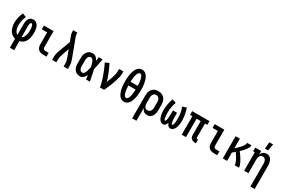

<svg xmlns="http://www.w3.org/2000/svg" viewBox="132 -2218 5736 3896"><g transform="rotate(30 3000.0 -270.5)"><path d="M200 215V3Q171 -2 144.5 -17Q118 -32 97.5 -53.5Q77 -75 63 -101.5Q49 -128 40.5 -156.5Q32 -185 28.5 -214.5Q25 -244 25 -274Q25 -338 40 -400.5Q55 -463 83 -520L170 -484Q147 -435 134.5 -382Q122 -329 122 -275Q122 -257 123.5 -239Q125 -221 128.5 -203.5Q132 -186 137.5 -169Q143 -152 152 -136.5Q161 -121 173.5 -108Q186 -95 202 -87V-343Q202 -364 204 -384.5Q206 -405 212 -425Q218 -445 228.5 -463Q239 -481 255 -494.5Q271 -508 291 -514Q311 -520 331 -520Q357 -520 381 -509.5Q405 -499 421.5 -480Q438 -461 448.5 -437.5Q459 -414 465 -389.5Q471 -365 473 -339.5Q475 -314 475 -289Q475 -258 472 -227Q469 -196 461.5 -166Q454 -136 440 -108Q426 -80 405.5 -57Q385 -34 358 -18.5Q331 -3 300 3V215ZM298 -87Q316 -96 328.5 -110.5Q341 -125 350 -142Q359 -159 364.5 -177.5Q370 -196 373 -214.5Q376 -233 377 -252.5Q378 -272 378 -291Q378 -301 378 -311Q378 -321 377 -331Q376 -341 375 -351Q374 -361 372 -371Q370 -381 367.5 -391Q365 -401 360.5 -410.5Q356 -420 349 -427.5Q342 -435 331 -435Q323 -435 317 -428Q311 -421 308 -412.5Q305 -404 303 -395.5Q301 -387 300 -378.5Q299 -370 298.5 -361Q298 -352 298 -343Z M854 0Q834 0 813 -3.5Q792 -7 773.5 -16Q755 -25 740 -40Q725 -55 716 -74Q707 -93 703.5 -113.5Q700 -134 700 -155V-432H575V-520H800V-155Q800 -142 802.5 -130Q805 -118 812 -108Q819 -98 830.5 -93Q842 -88 854 -88H934V0Z M1065 0V-74Q1065 -112 1074.5 -150Q1084 -188 1097 -225L1197 -491L1150 -618Q1140 -644 1136.5 -672Q1133 -700 1133 -728V-735H1233V-728Q1233 -708 1235 -688Q1237 -668 1244 -649L1403 -225Q1416 -188 1425.5 -150Q1435 -112 1435 -74V0H1335V-74Q1335 -104 1327.5 -134.5Q1320 -165 1309 -194L1248 -357L1192 -195Q1182 -165 1173.5 -135Q1165 -105 1165 -74V0Z M1720 8Q1695 8 1670 2Q1645 -4 1624 -19Q1603 -34 1588 -55Q1573 -76 1564 -100Q1555 -124 1552 -149.5Q1549 -175 1549 -200V-320Q1549 -345 1552 -370.5Q1555 -396 1564 -420Q1573 -444 1588 -465Q1603 -486 1624 -501Q1645 -516 1670 -522Q1695 -528 1720 -528Q1742 -528 1762 -520Q1782 -512 1797.5 -497.5Q1813 -483 1825 -464.5Q1837 -446 1846 -427Q1849 -450 1852.5 -473.5Q1856 -497 1859 -520H1949Q1936 -456 1923.5 -391.5Q1911 -327 1897 -263Q1912 -198 1924.5 -132Q1937 -66 1951 0H1861Q1858 -24 1854 -48.5Q1850 -73 1847 -98Q1838 -78 1826.5 -59Q1815 -40 1799 -25Q1783 -10 1762.5 -1Q1742 8 1720 8ZM1720 -80Q1739 -80 1754 -92.5Q1769 -105 1778 -121.5Q1787 -138 1793 -155.5Q1799 -173 1804 -191Q1809 -209 1813 -227Q1817 -245 1820 -264Q1817 -281 1813 -299Q1809 -317 1804 -334Q1799 -351 1792.5 -368.5Q1786 -386 1777 -401.5Q1768 -417 1753 -428.5Q1738 -440 1720 -440Q1707 -440 1695 -434.5Q1683 -429 1675 -419Q1667 -409 1662 -396.5Q1657 -384 1654 -371.5Q1651 -359 1650 -346Q1649 -333 1649 -320V-200Q1649 -187 1650 -174Q1651 -161 1654 -148.5Q1657 -136 1662 -123.5Q1667 -111 1675 -101Q1683 -91 1695 -85.5Q1707 -80 1720 -80Z M2183 0Q2183 -32 2175 -64Q2167 -96 2158.5 -127Q2150 -158 2140 -188.5Q2130 -219 2119 -249.5Q2108 -280 2096 -310Q2084 -340 2071.5 -370Q2059 -400 2045.5 -429Q2032 -458 2017 -487L2105 -528Q2128 -485 2148 -440.5Q2168 -396 2186 -351Q2204 -306 2220.5 -260Q2237 -214 2250 -168Q2266 -204 2279.5 -240.5Q2293 -277 2305 -314.5Q2317 -352 2326 -390.5Q2335 -429 2335 -468V-520H2435V-468Q2435 -427 2426 -386.5Q2417 -346 2405 -306.5Q2393 -267 2379 -228Q2365 -189 2349.5 -151Q2334 -113 2317 -75Q2300 -37 2283 0Z M2750 8Q2721 8 2694 -4Q2667 -16 2648 -38Q2629 -60 2616 -86Q2603 -112 2594 -139.5Q2585 -167 2579.5 -195.5Q2574 -224 2571 -252.5Q2568 -281 2566.5 -310Q2565 -339 2565 -368Q2565 -396 2566.5 -425Q2568 -454 2571 -482.5Q2574 -511 2579.5 -539.5Q2585 -568 2594 -595.5Q2603 -623 2616 -649Q2629 -675 2648 -697Q2667 -719 2694 -731Q2721 -743 2750 -743Q2779 -743 2806 -731Q2833 -719 2852 -697Q2871 -675 2884 -649Q2897 -623 2906 -595.5Q2915 -568 2920.5 -539.5Q2926 -511 2929 -482.5Q2932 -454 2933.5 -425Q2935 -396 2935 -368Q2935 -339 2933.5 -310Q2932 -281 2929 -252.5Q2926 -224 2920.5 -195.5Q2915 -167 2906 -139.5Q2897 -112 2884 -86Q2871 -60 2852 -38Q2833 -16 2806 -4Q2779 8 2750 8ZM2666 -411H2834Q2834 -425 2833 -439Q2832 -453 2831 -466.5Q2830 -480 2828.5 -493.5Q2827 -507 2825 -521Q2823 -535 2820 -548Q2817 -561 2813.5 -574.5Q2810 -588 2805 -601Q2800 -614 2793 -625.5Q2786 -637 2775 -646Q2764 -655 2750 -655Q2736 -655 2725 -646Q2714 -637 2707 -625.5Q2700 -614 2695 -601Q2690 -588 2686.5 -574.5Q2683 -561 2680 -548Q2677 -535 2675 -521Q2673 -507 2671.5 -493.5Q2670 -480 2669 -466.5Q2668 -453 2667 -439Q2666 -425 2666 -411ZM2750 -80Q2764 -80 2775 -89Q2786 -98 2793 -109.5Q2800 -121 2805 -134Q2810 -147 2813.5 -160.5Q2817 -174 2820 -187Q2823 -200 2825 -214Q2827 -228 2828.5 -241.5Q2830 -255 2831 -268.5Q2832 -282 2833 -296Q2834 -310 2834 -324H2666Q2666 -310 2667 -296Q2668 -282 2669 -268.5Q2670 -255 2671.5 -241.5Q2673 -228 2675 -214Q2677 -200 2680 -187Q2683 -174 2686.5 -160.5Q2690 -147 2695 -134Q2700 -121 2707 -109.5Q2714 -98 2725 -89Q2736 -80 2750 -80Z M3065 215V-320Q3065 -346 3069 -372.5Q3073 -399 3083 -423.5Q3093 -448 3110 -469Q3127 -490 3149.5 -503.5Q3172 -517 3198 -522.5Q3224 -528 3251 -528Q3278 -528 3304.5 -522.5Q3331 -517 3354 -503.5Q3377 -490 3395 -469.5Q3413 -449 3424 -424.5Q3435 -400 3439 -373.5Q3443 -347 3443 -320V-200Q3443 -176 3440.5 -152Q3438 -128 3431 -104.5Q3424 -81 3412 -60Q3400 -39 3381.5 -23Q3363 -7 3339.5 0.5Q3316 8 3292 8Q3271 8 3250.5 2.5Q3230 -3 3213.5 -16Q3197 -29 3185 -46.5Q3173 -64 3165 -84V215ZM3251 -80Q3272 -80 3291.5 -90Q3311 -100 3323 -118Q3335 -136 3339 -157.5Q3343 -179 3343 -200V-320Q3343 -341 3339 -362.5Q3335 -384 3323.5 -402Q3312 -420 3292.5 -430Q3273 -440 3251 -440Q3237 -440 3223.5 -436Q3210 -432 3200 -422.5Q3190 -413 3183 -400.5Q3176 -388 3172 -375Q3168 -362 3166.5 -348Q3165 -334 3165 -320V-200Q3165 -186 3166.5 -172Q3168 -158 3172 -145Q3176 -132 3182.5 -119.5Q3189 -107 3199.5 -97.5Q3210 -88 3223.5 -84Q3237 -80 3251 -80Z M3837 8Q3821 8 3806 1.5Q3791 -5 3780.5 -17.5Q3770 -30 3762.5 -44.5Q3755 -59 3750 -74Q3745 -59 3737.5 -44.5Q3730 -30 3719.5 -17.5Q3709 -5 3694 1.5Q3679 8 3663 8Q3643 8 3624.5 -1Q3606 -10 3593 -24.5Q3580 -39 3570.5 -56.5Q3561 -74 3555 -93Q3549 -112 3544.5 -131.5Q3540 -151 3537.5 -170.5Q3535 -190 3534 -210Q3533 -230 3533 -250Q3533 -321 3546 -391Q3559 -461 3583 -528L3674 -499Q3651 -439 3640.5 -375.5Q3630 -312 3630 -248Q3630 -241 3630 -233Q3630 -225 3630.5 -217.5Q3631 -210 3631 -202.5Q3631 -195 3631.5 -187.5Q3632 -180 3632.5 -172.5Q3633 -165 3634 -157.5Q3635 -150 3636 -142.5Q3637 -135 3638.5 -127.5Q3640 -120 3642 -112.5Q3644 -105 3646.5 -98Q3649 -91 3653.5 -84Q3658 -77 3666 -77Q3674 -77 3678.5 -84.5Q3683 -92 3685.5 -99.5Q3688 -107 3690 -115Q3692 -123 3693.5 -131Q3695 -139 3696 -147Q3697 -155 3697.5 -163Q3698 -171 3699 -179Q3700 -187 3700 -195Q3700 -203 3700.5 -211.5Q3701 -220 3701 -228Q3701 -236 3701.5 -244Q3702 -252 3702 -260V-338H3798V-260Q3798 -252 3798.5 -244Q3799 -236 3799 -228Q3799 -220 3799.5 -211.5Q3800 -203 3800 -195Q3800 -187 3801 -179Q3802 -171 3802.5 -163Q3803 -155 3804 -147Q3805 -139 3806.5 -131Q3808 -123 3810 -115Q3812 -107 3814.5 -99.5Q3817 -92 3821.5 -84.5Q3826 -77 3834 -77Q3842 -77 3846.5 -84Q3851 -91 3853.5 -98Q3856 -105 3858 -112.5Q3860 -120 3861.5 -127.5Q3863 -135 3864 -142.5Q3865 -150 3866 -157.5Q3867 -165 3867.5 -172.5Q3868 -180 3868.5 -187.5Q3869 -195 3869 -202.5Q3869 -210 3869.5 -217.5Q3870 -225 3870 -233Q3870 -241 3870 -248Q3870 -312 3859.5 -375.5Q3849 -439 3826 -499L3917 -528Q3941 -461 3954 -391Q3967 -321 3967 -250Q3967 -230 3966 -210Q3965 -190 3962.5 -170.5Q3960 -151 3955.5 -131.5Q3951 -112 3945 -93Q3939 -74 3929.5 -56.5Q3920 -39 3907 -24.5Q3894 -10 3875.5 -1Q3857 8 3837 8Z M4423 8Q4407 8 4391 5.5Q4375 3 4360.5 -3Q4346 -9 4333.5 -19.5Q4321 -30 4313 -43.5Q4305 -57 4301.5 -73Q4298 -89 4298 -105V-432H4202V0H4102V-432H4047V-520H4453V-432H4398V-105Q4398 -100 4399.5 -95Q4401 -90 4404.5 -86.5Q4408 -83 4413 -81.5Q4418 -80 4423 -80H4439V8Z M4854 0Q4834 0 4813 -3.5Q4792 -7 4773.5 -16Q4755 -25 4740 -40Q4725 -55 4716 -74Q4707 -93 4703.5 -113.5Q4700 -134 4700 -155V-432H4575V-520H4800V-155Q4800 -142 4802.5 -130Q4805 -118 4812 -108Q4819 -98 4830.5 -93Q4842 -88 4854 -88H4934V0Z M5065 0V-520H5165V-296Q5184 -312 5201.5 -328Q5219 -344 5236 -361Q5253 -378 5269.5 -395.5Q5286 -413 5300 -432.5Q5314 -452 5324.5 -474Q5335 -496 5335 -520H5435Q5435 -497 5427 -476Q5419 -455 5407 -435.5Q5395 -416 5381 -398.5Q5367 -381 5352 -364.5Q5337 -348 5320.5 -332.5Q5304 -317 5288 -301Q5305 -279 5322 -255.5Q5339 -232 5354.5 -208Q5370 -184 5384.5 -159.5Q5399 -135 5411.5 -109Q5424 -83 5433.5 -56Q5443 -29 5443 0H5343Q5343 -23 5336 -45Q5329 -67 5320 -88.5Q5311 -110 5300 -130Q5289 -150 5277 -169.5Q5265 -189 5252 -208.5Q5239 -228 5226 -246Q5211 -233 5196 -220.5Q5181 -208 5165 -195V0Z M5835 215V-320Q5835 -334 5833.5 -347.5Q5832 -361 5828 -374.5Q5824 -388 5817.5 -400.5Q5811 -413 5801 -422Q5791 -431 5777.5 -435.5Q5764 -440 5750 -440Q5736 -440 5722.5 -435.5Q5709 -431 5699 -422Q5689 -413 5682.5 -400.5Q5676 -388 5672 -374.5Q5668 -361 5666.5 -347.5Q5665 -334 5665 -320V0H5565V-432H5526V-520H5665V-436Q5673 -455 5685 -473Q5697 -491 5713 -503.5Q5729 -516 5749.5 -522Q5770 -528 5791 -528Q5815 -528 5838 -520Q5861 -512 5878 -496Q5895 -480 5906.5 -458.5Q5918 -437 5924 -414Q5930 -391 5932.5 -367.5Q5935 -344 5935 -320V215ZM5706 -600 5718 -756H5808L5780 -600Z"/></g></svg>

Font: Iosevka Curly Slab Semibold
Style: Regular
Weight: 600
Monospace: yes
Designer: Belleve Invis
Foundry: Belleve Invis
Version: Version 22.1.2; ttfautohint (v1.8.4)